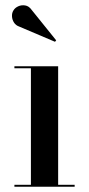

<svg xmlns="http://www.w3.org/2000/svg" viewBox="-20 -713 338 733"><path d="M202 -460V-7.5H265V0H35V-7.5H98V-452.5H35V-460ZM190 -553.5 53.5 -611.5Q40.5 -616 33.5 -626.8Q26.5 -637.5 25.8 -650.5Q25 -663.5 31.5 -673.5Q37.5 -683.5 49.8 -689Q62 -694.5 76.2 -692.2Q90.5 -690 101 -675L194.5 -559Z"/></svg>

Font: BodoniModa_28ptMedium
Style: Regular
Weight: 500
Designer: Owen Earl
Foundry: indestructible type
Version: Version 2.004